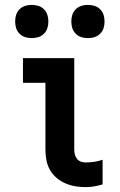

<svg xmlns="http://www.w3.org/2000/svg" viewBox="-20 -758 490 786"><path d="M330 8Q309 8 288 4.5Q267 1 247.5 -7.5Q228 -16 211.5 -30Q195 -44 184.5 -62.5Q174 -81 170 -102.5Q166 -124 166 -145V-419H74V-520H284V-145Q284 -135 286.5 -125.5Q289 -116 295 -108Q301 -100 310.5 -96.5Q320 -93 330 -93Q348 -93 365.5 -95.5Q383 -98 400 -104V-3Q383 2 365.5 5Q348 8 330 8ZM340 -602Q326 -602 313 -606Q300 -610 290 -620Q280 -630 276 -643Q272 -656 272 -670Q272 -684 276 -697Q280 -710 290 -720Q300 -730 313 -734Q326 -738 340 -738Q354 -738 367 -734Q380 -730 390 -720Q400 -710 404 -697Q408 -684 408 -670Q408 -656 404 -643Q400 -630 390 -620Q380 -610 367 -606Q354 -602 340 -602ZM110 -602Q96 -602 83 -606Q70 -610 60 -620Q50 -630 46 -643Q42 -656 42 -670Q42 -684 46 -697Q50 -710 60 -720Q70 -730 83 -734Q96 -738 110 -738Q124 -738 137 -734Q150 -730 160 -720Q170 -710 174 -697Q178 -684 178 -670Q178 -656 174 -643Q170 -630 160 -620Q150 -610 137 -606Q124 -602 110 -602Z"/></svg>

Font: Iosevka Book
Style: Bold
Weight: 700
Designer: Belleve Invis
Foundry: Belleve Invis
Version: Version 28.0.7; ttfautohint (v1.8.3)